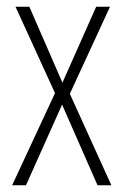

<svg xmlns="http://www.w3.org/2000/svg" viewBox="-20 -549 366 569"><path d="M143 -273 16 0H57L164 -239L269 0H310L187 -271L306 -529H265L165 -304L67 -529H26Z"/></svg>

Font: Noto Sans Gurmukhi UI ExtraCondensed ExtraLight
Style: Regular
Weight: 200
Width: 2
Designer: Jelle Bosma - Monotype Design Team
Foundry: Monotype Imaging Inc.
Version: Version 2.004